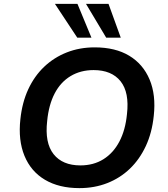

<svg xmlns="http://www.w3.org/2000/svg" viewBox="-20 -959 864 989"><path d="M389 10Q284 10 211.5 -33Q139 -76 106 -156.5Q73 -237 85 -345Q94 -431 125.5 -499Q157 -567 207.5 -615Q258 -663 324 -689Q390 -715 468 -715Q574 -715 645.5 -672Q717 -629 750.5 -549.5Q784 -470 772 -362Q763 -275 731 -206.5Q699 -138 649 -90Q599 -42 533 -16Q467 10 389 10ZM394 -107Q462 -107 513 -139Q564 -171 595 -230Q626 -289 634 -371Q647 -483 601 -540.5Q555 -598 462 -598Q395 -598 343.5 -567Q292 -536 261.5 -477.5Q231 -419 223 -336Q210 -223 256 -165Q302 -107 394 -107ZM527 -765 423 -939H539L602 -765ZM378 -765 263 -939H379L451 -765Z"/></svg>

Font: Nunito Sans 8pt
Style: Bold Italic
Weight: 700
Italic angle: -9°
Version: Version 3.101;gftools[0.9.27]